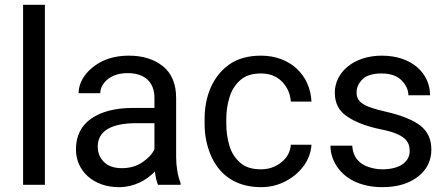

<svg xmlns="http://www.w3.org/2000/svg" viewBox="-20 -770 1867 800"><path d="M76.2 -750V0H167V-750Z M732.4 0V-7.8C720.2 -36.6 713.9 -80.1 713.9 -115.2V-361.3C713.9 -420.4 695.3 -464.8 658.7 -494.1C622.1 -523.4 574.7 -538.1 517.6 -538.1C475.1 -538.1 438 -530.3 406.7 -515.1C343.8 -483.9 307.6 -432.6 307.6 -381.8H397.9C397.9 -403.8 408.7 -423.3 429.7 -440.4C450.7 -457 478 -465.3 512.2 -465.3C585.9 -465.3 623.5 -424.8 623.5 -362.3V-320.3H534.2C461.4 -320.3 403.8 -305.7 360.8 -276.4C317.9 -246.6 296.4 -203.6 296.4 -147C296.4 -59.6 367.7 9.8 475.1 9.8C540 9.8 591.8 -20 625.5 -55.7C627.9 -34.2 632.3 -13.2 638.2 0ZM488.3 -69.3C454.6 -69.3 429.7 -78.1 412.6 -95.7C395.5 -112.8 387.2 -134.3 387.2 -159.2C387.2 -225.1 445.3 -256.8 548.8 -256.8H623.5V-147.9C613.8 -127.9 597.2 -109.9 573.2 -93.8C549.3 -77.6 521 -69.3 488.3 -69.3Z M1067.4 -64.5C1029.8 -64.5 1001 -73.7 980 -92.8C959 -111.3 943.8 -135.3 935.5 -164.1C927.2 -192.9 922.9 -223.1 922.9 -253.9V-274.4C922.9 -305.2 927.2 -335 936 -363.8C944.3 -392.6 959.5 -416.5 980.5 -435.5C1001.5 -454.6 1030.3 -463.9 1067.4 -463.9C1103.5 -463.9 1132.8 -452.6 1155.3 -429.7C1177.2 -406.7 1189.5 -379.4 1191.9 -346.7H1277.8C1272.9 -455.6 1190.9 -538.1 1067.4 -538.1C1014.6 -538.1 970.7 -525.9 936 -502C866.2 -453.1 832.5 -368.7 832.5 -274.4V-253.9C832.5 -206.5 841.3 -163.1 858.4 -123C892.6 -43 961.4 9.8 1067.4 9.8C1105 9.8 1139.2 1.5 1170.4 -15.1C1232.9 -47.9 1274.4 -104.5 1277.8 -167H1191.9C1189.5 -137.2 1176.3 -112.8 1152.3 -93.8C1127.9 -74.2 1099.6 -64.5 1067.4 -64.5Z M1687 -140.1C1687 -96.7 1647 -64.5 1573.2 -64.5C1554.7 -64.5 1536.1 -67.4 1517.1 -73.7C1479.5 -85.4 1450.2 -113.8 1447.8 -163.1H1356.9C1356.9 -133.8 1365.2 -106 1381.8 -79.6C1415 -26.9 1480 9.8 1573.2 9.8C1634.8 9.8 1684.1 -4.9 1721.7 -34.2C1758.8 -63 1777.3 -100.6 1777.3 -147C1777.3 -189.5 1762.2 -222.7 1731.4 -246.6C1700.7 -270.5 1652.3 -289.6 1587.4 -304.7C1487.8 -327.1 1465.8 -346.7 1465.8 -386.2C1465.8 -405.3 1474.1 -423.3 1490.2 -439.5C1506.3 -455.6 1533.2 -463.9 1570.8 -463.9C1606.4 -463.9 1634.3 -454.1 1653.3 -435.1C1672.4 -415.5 1681.6 -395 1681.6 -373H1772C1772 -463.4 1697.3 -538.1 1570.8 -538.1C1452.1 -538.1 1375 -467.3 1375 -383.8C1375 -340.3 1392.1 -307.6 1426.3 -284.7C1460 -261.7 1506.3 -243.7 1565.4 -231.4C1670.4 -210.9 1687 -179.2 1687 -140.1Z"/></svg>

Font: Vazirmatn
Style: Regular
Weight: 400
Designer: Saber Rastikerdar
Foundry: Saber Rastikerdar
Version: Version 33.003